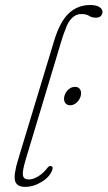

<svg xmlns="http://www.w3.org/2000/svg" viewBox="-20 -738 429 766"><path d="M339.5 -718Q364.5 -718 376.8 -709.8Q389 -701.5 389 -691Q389 -682 383 -674.8Q377 -667.5 363 -667.5Q346.5 -667.5 335.5 -674.8Q324.5 -682 303.5 -682Q283 -682 266.5 -665.5Q250 -649 241.5 -621.5Q232.5 -600.5 226.8 -581Q221 -561.5 212 -531.5L83 -103Q68.5 -55 71.5 -38.5Q74.5 -22 95 -22Q112 -22 132.5 -34.5Q153 -47 168.5 -67.5Q176 -77.5 183.5 -75.5Q192.5 -73.5 189 -61.5Q180 -33.5 147.2 -13Q114.5 7.5 80 7.5Q47 7.5 40.2 -16.2Q33.5 -40 52.5 -102L196 -575.5Q219 -651.5 254.5 -684.8Q290 -718 339.5 -718ZM260 -318Q245.5 -318 239.2 -329Q233 -340 237 -355Q241 -370 252.8 -380.8Q264.5 -391.5 279.5 -391.5Q293.5 -391.5 299.8 -380.8Q306 -370 302 -355Q298 -340 286 -329Q274 -318 260 -318Z"/></svg>

Font: Fraunces 72pt S100 Thin
Style: Italic
Weight: 100
Italic angle: -16°
Version: Version 1.000; ttfautohint (v1.8.3)